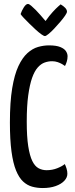

<svg xmlns="http://www.w3.org/2000/svg" viewBox="-20 -939 381 969"><path d="M196 10Q167 10 142 3Q117 -4 96.5 -23Q76 -42 61 -78.5Q46 -115 38 -174.5Q30 -234 30 -321Q30 -424 41.5 -493.5Q53 -563 73 -605.5Q93 -648 118.5 -671Q144 -694 172 -702Q200 -710 227 -710Q264 -710 284.5 -701.5Q305 -693 313 -680.5Q321 -668 321 -655Q321 -641 317 -628Q313 -615 308 -606Q303 -610 293.5 -615.5Q284 -621 271 -625.5Q258 -630 243 -630Q224 -630 205.5 -623.5Q187 -617 170.5 -598.5Q154 -580 142 -546Q130 -512 122.5 -458Q115 -404 115 -325Q115 -249 122.5 -201Q130 -153 143 -126.5Q156 -100 174.5 -90Q193 -80 215 -80Q244 -80 269 -90Q294 -100 307 -111Q312 -101 316 -88Q320 -75 320 -62Q320 -43 304.5 -26.5Q289 -10 261 0Q233 10 196 10ZM207 -757Q201 -757 188.5 -766Q176 -775 160 -789.5Q144 -804 128 -820Q112 -836 100 -848.5Q88 -861 84 -868Q89 -884 100 -901.5Q111 -919 121 -919Q127 -919 137.5 -910Q148 -901 160.5 -888.5Q173 -876 184 -863Q195 -850 202.5 -841.5Q210 -833 210 -833Q229 -860 246 -878.5Q263 -897 274.5 -907Q286 -917 286 -917Q300 -909 309 -899.5Q318 -890 318 -880Q318 -874 308.5 -860Q299 -846 284 -828.5Q269 -811 253.5 -794.5Q238 -778 225 -767.5Q212 -757 207 -757Z"/></svg>

Font: Yanone Kaffeesatz
Style: Regular
Weight: 400
Designer: Yanone (Cyrillic: Daniel Pouzeot, Huerta Tipografica, and Cyreal)
Foundry: Yanone
Version: Version 2.003